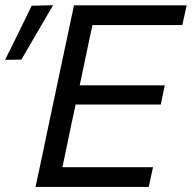

<svg xmlns="http://www.w3.org/2000/svg" viewBox="-39 -734 753 754"><path d="M100.5 0Q113 -59 125 -114Q136.5 -169 150.5 -236L200.5 -472.5Q215 -540.5 227 -597Q239 -653 251.5 -713H694L677 -635.5H324Q315 -594 306.2 -552.2Q297.5 -510.5 287.5 -462.5L274 -399H608L592.5 -323.5H258L242 -249Q232 -201.5 223.5 -160Q214.5 -118.5 206 -77.5H562L545 0ZM-19 -499Q8 -553 34 -606Q60 -659 85.5 -711.5L169.5 -713.5Q137.5 -659 106.8 -606.2Q76 -553.5 45 -500Z"/></svg>

Font: Heraclito
Style: Italic
Weight: 400
Italic angle: -12°
Designer: Kostas Bartsokas (font) & Cristiano Sobral (main changes)
Foundry: Kostas Bartsokas (font) & Cristiano Sobral (main changes)
Version: Version 1.00;July 8, 2020;FontCreator 13.0.0.2655 64-bit